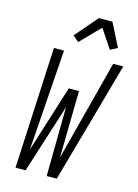

<svg xmlns="http://www.w3.org/2000/svg" viewBox="-141 -1048 808 1124"><g transform="rotate(15 262.5 -486.0)"><path d="M69 0 105 -735H166L123 -124L250 -529H312L305 -124L464 -735H525L319 0H258L263 -418L130 0ZM233 -805 197 -836 314 -972H396L467 -832L424 -809L348 -923Z"/></g></svg>

Font: Iosevka SS18 Light
Style: Italic
Weight: 300
Italic angle: -9°
Monospace: yes
Designer: Belleve Invis
Foundry: Belleve Invis
Version: Version 25.1.1; ttfautohint (v1.8.4)